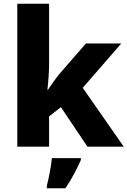

<svg xmlns="http://www.w3.org/2000/svg" viewBox="-20 -780 678 1021"><path d="M241 -439V-760H72V0H241V-161L304 -210L445 0H638L420 -313L625 -549H437L297 -388C276 -363 253 -329 235 -303H232C237 -346 241 -396 241 -439ZM410 71V61H256C252 102 240 167 229 208V221H328C364 168 388 120 410 71Z"/></svg>

Font: Noto Sans Bengali UI ExtraBold
Style: Regular
Weight: 800
Designer: Jelle Bosma - Monotype Design Team
Foundry: Monotype Imaging Inc.
Version: Version 2.003